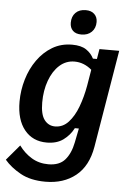

<svg xmlns="http://www.w3.org/2000/svg" viewBox="-67 -730 655 953"><g transform="rotate(5 260.0 -254.0)"><path d="M195.8 179.2Q120.8 179.2 70.8 151.2Q20.8 123.3 -9.2 87.5L55.8 10.8Q82.5 47.5 119.2 69.6Q155.8 91.7 202.5 91.7Q257.5 91.7 285.4 59.6Q313.3 27.5 324.2 -27.5L338.3 -98.3H318.3Q300 -62.5 267.5 -38.8Q235 -15 185 -15Q115 -15 74.2 -65.4Q33.3 -115.8 33.3 -205.8Q33.3 -262.5 49.6 -317.1Q65.8 -371.7 96.7 -415Q127.5 -458.3 170.8 -484.2Q214.2 -510 269.2 -510Q314.2 -510 339.6 -492.9Q365 -475.8 377.5 -450H397.5L405.8 -500H504.2L423.3 -15Q406.7 82.5 346.2 130.8Q285.8 179.2 195.8 179.2ZM219.2 -98.3Q258.3 -98.3 286.2 -128.8Q314.2 -159.2 332.5 -208.3Q350.8 -257.5 360.8 -314.2L374.2 -394.2Q335 -427.5 288.3 -427.5Q245.8 -427.5 213.8 -398.8Q181.7 -370 163.8 -320.8Q145.8 -271.7 145.8 -211.7Q145.8 -151.7 166.2 -125Q186.7 -98.3 219.2 -98.3ZM310 -564.2Q281.7 -564.2 267.1 -578.8Q252.5 -593.3 252.5 -618.3Q252.5 -649.2 270.8 -667.9Q289.2 -686.7 321.7 -686.7Q349.2 -686.7 364.6 -671.7Q380 -656.7 380 -632.5Q380 -601.7 360.8 -582.9Q341.7 -564.2 310 -564.2Z"/></g></svg>

Font: Familjen Grotesk GF Medium
Style: Italic
Weight: 500
Designer: Anders Wikstroem, Jonas Baeckman, Matilda Gysing, Kristian Moeller
Foundry: Familjen STHML AB
Version: Version 2.000; Beta; Release 4; Build 6